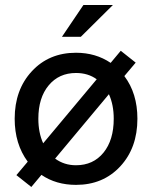

<svg xmlns="http://www.w3.org/2000/svg" viewBox="-20 -722 602 760"><path d="M44.9 -28.8 89.8 -82Q38.1 -151.9 38.1 -252Q38.1 -366.7 106 -439.9Q173.8 -513.2 280.8 -513.2Q358.9 -513.2 418 -473.1L458 -521L517.1 -474.1L472.2 -420.9Q523.9 -352.5 523.9 -252Q523.9 -136.7 456.1 -63.5Q388.2 9.8 280.8 9.8Q202.1 9.8 144 -29.8L104 18.1ZM131.8 -252Q131.8 -196.8 150.9 -154.8L362.8 -408.2Q328.6 -433.1 280.8 -433.1Q213.4 -433.1 172.6 -384Q131.8 -335 131.8 -252ZM430.2 -252Q430.2 -307.1 411.1 -349.1L198.2 -94.2Q233.9 -67.9 280.8 -67.9Q349.1 -67.9 389.6 -117.7Q430.2 -167.5 430.2 -252ZM310.1 -702.1H426.8L299.8 -576.2H225.1Z"/></svg>

Font: LT Superior Med
Style: Regular
Weight: 500
Designer: Daniel Lyons
Foundry: LyonsType
Version: Version 1.000